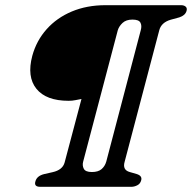

<svg xmlns="http://www.w3.org/2000/svg" viewBox="-20 -720 740 740"><path d="M104.5 -505Q120.5 -563.5 159.8 -607.5Q199 -651.5 257 -675.8Q315 -700 386 -700H678Q689 -700 695.5 -694.5Q702 -689 699 -678Q694 -660.5 671 -653L638 -644Q602 -633.5 594 -604L460.5 -97Q451 -65 480 -57L506 -49.5Q529.5 -42.5 524 -24.5Q520.5 -11.5 509 -5.8Q497.5 0 486.5 0H135Q110 0 116.5 -21Q122 -42 150 -49L183 -56.5Q221 -65 229 -93.5L294 -338.5Q282.5 -336.5 270.5 -334Q258.5 -331.5 244.5 -331.5Q157.5 -331.5 120.2 -378Q83 -424.5 104.5 -505ZM389.5 -97 522.5 -603.5Q527.5 -621 521.2 -632.8Q515 -644.5 490.5 -644.5Q466 -644.5 452.2 -631.5Q438.5 -618.5 434 -603.5L300.5 -97Q296.5 -82 303 -69.5Q309.5 -57 334 -57Q358.5 -57 371.5 -68.2Q384.5 -79.5 389.5 -97Z"/></svg>

Font: Fraunces 9pt Soft
Style: Italic
Weight: 400
Italic angle: -16°
Version: Version 1.000;[0bf87f6ff]